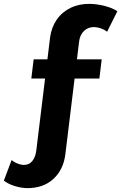

<svg xmlns="http://www.w3.org/2000/svg" viewBox="-135 -772 627 993"><path d="M3 201Q-28 200 -61 189.5Q-94 179 -115 162L-75 56Q-62 67 -45.5 73.5Q-29 80 -15 81Q15 82 32 61Q49 40 53 4L124 -578Q131 -631 158.5 -670.5Q186 -710 230.5 -731.5Q275 -753 331 -752Q369 -751 407.5 -741Q446 -731 472 -714L419 -608Q405 -619 387.5 -625Q370 -631 354 -632Q322 -633 300 -612.5Q278 -592 274 -556L203 26Q193 106 140.5 154Q88 202 3 201ZM27 -366 39 -465H391L379 -366Z"/></svg>

Font: Alexandria SemiBold
Style: Regular
Weight: 600
Designer: Mohamed Gaber
Foundry: Kief Type Foundry
Version: Version 5.100